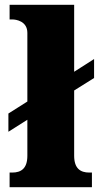

<svg xmlns="http://www.w3.org/2000/svg" viewBox="-20 -780 413 800"><path d="M363 0V-61H352C315 -61 289 -78 289 -131V-403L372 -455V-534L289 -481V-760H20V-699H31C47 -699 94 -692 94 -643V-357L15 -307V-231L94 -281V-131C94 -78 68 -61 31 -61H20V0Z"/></svg>

Font: UArctic Serif Black
Style: Regular
Weight: 900
Designer: Customization by Puisto advertising & original work Monotype Design Team
Foundry: Monotype Imaging Inc.
Version: Version 2.004